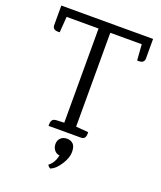

<svg xmlns="http://www.w3.org/2000/svg" viewBox="-162 -778 927 1107"><g transform="rotate(20 301.5 -225.0)"><path d="M20 -677H583V-557Q583 -525 539 -529L532 -626H339V-50L415 -44Q419 0 387 0H188Q188 0 188 -8Q188 -34 202 -42Q209 -45 219 -46L267 -48V-626H71L64 -529Q20 -525 20 -557ZM284 227Q279 229 271.5 221.5Q264 214 264 210Q295 188 306 139Q286 137 273.5 121.5Q261 106 261 84Q261 62 275.5 47.5Q290 33 314 33Q338 33 352.5 47.5Q367 62 367 96.5Q367 131 340.5 172.5Q314 214 284 227Z"/></g></svg>

Font: Karma
Style: Regular
Weight: 400
Designer: Joana Correia
Foundry: Indian Type Foundry
Version: Version 1.202;PS 1.0;hotconv 1.0.78;makeotf.lib2.5.61930; tt